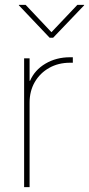

<svg xmlns="http://www.w3.org/2000/svg" viewBox="-20 -769 366 789"><path d="M79.1 0V-529.3H101.6V-437H103.5Q122.6 -481.4 167 -507.6Q211.4 -533.7 267.6 -533.7Q272 -533.7 273.4 -533.7Q274.9 -533.7 279.3 -533.7V-511.2Q276.9 -511.2 274.4 -511.2Q272 -511.2 267.6 -511.2Q219.7 -511.2 182.1 -490Q144.5 -468.8 123 -431.9Q101.6 -395 101.6 -347.2V0ZM85.4 -749 191.4 -636.7 297.9 -749H325.7V-747.1L198.2 -613.8H184.1L57.6 -747.1V-749Z"/></svg>

Font: Inter 24pt Thin
Style: Regular
Weight: 250
Designer: Rasmus Andersson
Foundry: rsms
Version: Version 4.001;git-66647c0bb